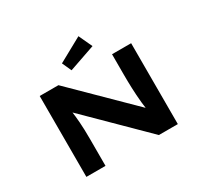

<svg xmlns="http://www.w3.org/2000/svg" viewBox="-187 -1191 1509 1439"><g transform="rotate(-30 567.5 -471.5)"><path d="M171.7 0V-700H333.8L840.9 -200.5L817.7 -204.7Q812.1 -243.3 808.6 -278.1Q805.1 -312.9 803.1 -344.8Q801.1 -376.7 799.9 -407Q798.7 -437.3 798.2 -467Q797.7 -496.7 797.7 -527.4V-700H963.1V0H799L275.9 -516.4L317.1 -508.6Q319.7 -494 322.2 -475.1Q324.8 -456.1 327.5 -432.3Q330.2 -408.4 332.4 -378.8Q334.7 -349.1 335.9 -312.9Q337.1 -276.7 337.1 -233.6V0ZM475 -747.5 438.4 -828.2 647.2 -943 701.6 -826Z"/></g></svg>

Font: Lexend Zetta
Style: Regular
Weight: 400
Designer: Bonnie Shaver-Troup, Thomas Jockin
Foundry: Lexend
Version: Version 1.007